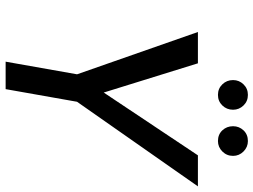

<svg xmlns="http://www.w3.org/2000/svg" viewBox="-132 -790 922 699"><g transform="rotate(90 329.5 -441.0)"><path d="M205 0 251 -260 97 -700H211L319 -352H314L546 -700H659L351 -260L305 0ZM326 -773Q303 -773 287.5 -789Q272 -805 272 -828Q272 -850 287.5 -866Q303 -882 326 -882Q349 -882 364.5 -866Q380 -850 380 -828Q380 -805 364.5 -789Q349 -773 326 -773ZM494 -773Q470 -773 455 -789Q440 -805 440 -828Q440 -850 455 -866Q470 -882 494 -882Q516 -882 532 -866Q548 -850 548 -828Q548 -805 532 -789Q516 -773 494 -773Z"/></g></svg>

Font: DM Sans Medium
Style: Italic
Weight: 500
Italic angle: -10°
Designer: Colophon Foundry, Jonny Pinhorn
Foundry: Colophon Foundry
Version: Version 4.004;gftools[0.9.30]